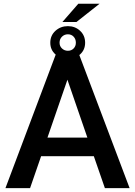

<svg xmlns="http://www.w3.org/2000/svg" viewBox="-20 -981 703 1001"><path d="M526.9 0 469.2 -166.5H194.3L136.7 0H8.3L275.9 -710.9H387.2L655.8 0ZM227.5 -263.7H435.5L331.5 -565.4ZM305.2 -866.2 388.2 -961.4H499L378.4 -866.2ZM242.2 -758.3Q242.2 -795.9 269 -820.3Q295.9 -844.7 334 -844.7Q371.6 -844.7 397.7 -820.3Q423.8 -795.9 423.8 -758.3Q423.8 -721.2 397.7 -697.5Q371.6 -673.8 334 -673.8Q295.9 -673.8 269 -697.5Q242.2 -721.2 242.2 -758.3ZM290.5 -758.3Q290.5 -740.2 303.2 -728.3Q315.9 -716.3 334 -716.3Q352.1 -716.3 363.8 -728.3Q375.5 -740.2 375.5 -758.3Q375.5 -777.3 363.8 -789.8Q352.1 -802.2 334 -802.2Q315.9 -802.2 303.2 -789.8Q290.5 -777.3 290.5 -758.3Z"/></svg>

Font: Vazirmatn RD FD Medium
Style: Regular
Weight: 500
Designer: Saber Rastikerdar
Foundry: Saber Rastikerdar
Version: Version 33.003